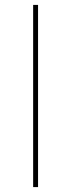

<svg xmlns="http://www.w3.org/2000/svg" viewBox="-20 -762 290 782"><path d="M115 -742H135V0H115Z"/></svg>

Font: Montserrat arm Thin
Style: Regular
Weight: 250
Designer: Julieta Ulanovsky
Foundry: Julieta Ulanovsky
Version: Version 6.000;PS 006.000;hotconv 1.0.88;makeotf.lib2.5.64775